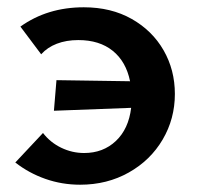

<svg xmlns="http://www.w3.org/2000/svg" viewBox="-20 -500 547 527"><path d="M460 -242Q460 -174 426.5 -117Q393 -60 333.5 -26.5Q274 7 200 7Q150 7 104.5 -9Q59 -25 22 -54L98 -135Q118 -109 148 -94.5Q178 -80 211 -80Q263 -80 298 -113Q333 -146 340 -204L128 -196L135 -280L337 -277Q326 -331 289.5 -360.5Q253 -390 195 -390Q162 -390 136 -380Q110 -370 93 -351L36 -427Q110 -480 210 -480Q285 -480 341.5 -448Q398 -416 429 -362Q460 -308 460 -242Z"/></svg>

Font: Ysabeau SC
Style: Bold
Weight: 700
Designer: Christian Thalmann (Catharsis Fonts)
Version: Version 0.003